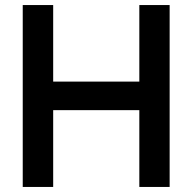

<svg xmlns="http://www.w3.org/2000/svg" viewBox="-20 -740 762 760"><path d="M70 0H190.5V-304H531.5V0H651.5V-720H531.5V-417H190.5V-720H70Z"/></svg>

Font: Eudonet
Style: Bold
Weight: 700
Designer: Mikhail Sharanda
Foundry: Mikhail Sharanda
Version: Version 4.503;Glyphs 3.1.2 (3151)